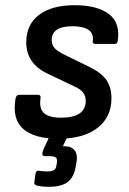

<svg xmlns="http://www.w3.org/2000/svg" viewBox="-20 -522 498 739"><path d="M205 12Q112 12 69 -26Q26 -64 40 -144Q43 -157 53 -157H127Q138 -157 136 -144Q130 -103 150 -86Q170 -69 215 -69Q310 -69 310 -134Q310 -152 300 -165.5Q290 -179 265 -190L162 -239Q121 -259 101 -289Q81 -319 81 -359Q81 -427 130 -464.5Q179 -502 267 -502Q354 -502 399 -468Q444 -434 433 -364Q431 -353 422 -353H346Q336 -353 337 -364Q341 -393 320.5 -407Q300 -421 260 -421Q179 -421 179 -368Q179 -349 190.5 -336.5Q202 -324 229 -311L327 -263Q370 -242 389.5 -214Q409 -186 409 -144Q409 -71 355 -29.5Q301 12 205 12ZM168 197Q142 197 121 192Q111 189 112 180L117 144Q120 134 128 135Q136 136 144.5 137Q153 138 161 138Q179 138 187.5 132.5Q196 127 197 116L199 104Q201 89 194.5 84Q188 79 171 79H153Q142 79 143 68Q144 63 145.5 58Q147 53 149 49L182 -22Q186 -33 195 -33H245Q256 -33 252 -22L222 41H229Q255 41 267.5 57Q280 73 274 105L271 121Q264 161 240 179Q216 197 168 197Z"/></svg>

Font: Sofia Sans SemiBold
Style: Italic
Weight: 600
Italic angle: -9°
Designer: Botio Nikoltchev, Ani Petrova
Foundry: lettersoup
Version: Version 4.100-B